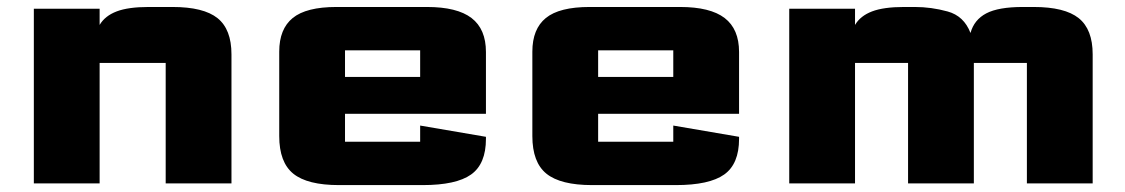

<svg xmlns="http://www.w3.org/2000/svg" viewBox="-20 -531 3257 556"><path d="M78 0V-505.8H268.5V-458.8Q283.9 -485 317.7 -497.9Q351.4 -510.8 410.4 -510.8H479.3Q569.6 -510.8 610 -478.4Q650.3 -446 650.3 -373.7V0H459.8V-348.7Q459.8 -348.7 459.8 -348.7Q459.8 -348.7 459.8 -348.7H268.5V0Z M788.6 -137V-381.5Q788.6 -447.1 827.7 -478.9Q866.9 -510.8 954.4 -510.8H1216.1Q1303.8 -510.8 1345.5 -478.8Q1387.2 -446.8 1387.2 -380.5V-201.5H979.1V-120.6Q979.1 -120.6 979.1 -120.6Q979.1 -120.6 979.1 -120.6H1196.7Q1196.7 -120.6 1196.7 -120.6Q1196.7 -120.6 1196.7 -120.6V-167.4L1387.2 -134.8V-128.9Q1387.2 -56.2 1344.1 -25.6Q1301 5 1204.1 5H961.7Q870.3 5 829.4 -28Q788.6 -61 788.6 -137ZM979.1 -308.3H1196.7V-385.2Q1196.7 -385.2 1196.7 -385.2Q1196.7 -385.2 1196.7 -385.2H979.1Q979.1 -385.2 979.1 -385.2Q979.1 -385.2 979.1 -385.2Z M1521.6 -137V-381.5Q1521.6 -447.1 1560.7 -478.9Q1599.9 -510.8 1687.4 -510.8H1949.1Q2036.8 -510.8 2078.5 -478.8Q2120.2 -446.8 2120.2 -380.5V-201.5H1712.1V-120.6Q1712.1 -120.6 1712.1 -120.6Q1712.1 -120.6 1712.1 -120.6H1929.7Q1929.7 -120.6 1929.7 -120.6Q1929.7 -120.6 1929.7 -120.6V-167.4L2120.2 -134.8V-128.9Q2120.2 -56.2 2077.1 -25.6Q2034 5 1937.1 5H1694.7Q1603.3 5 1562.4 -28Q1521.6 -61 1521.6 -137ZM1712.1 -308.3H1929.7V-385.2Q1929.7 -385.2 1929.7 -385.2Q1929.7 -385.2 1929.7 -385.2H1712.1Q1712.1 -385.2 1712.1 -385.2Q1712.1 -385.2 1712.1 -385.2Z M2265.5 0V-505.8H2456V-458.8Q2471.4 -485 2505.2 -497.9Q2538.9 -510.8 2597.9 -510.8H2629Q2676.8 -510.8 2724.1 -497.8Q2771.4 -484.9 2790.4 -435.5Q2800.9 -473.8 2836.1 -492.3Q2871.4 -510.8 2942 -510.8H2973.1Q3063.4 -510.8 3103.8 -478.4Q3144.2 -446 3144.2 -373.7V0H2953.7V-348.7Q2953.7 -348.7 2953.7 -348.7Q2953.7 -348.7 2953.7 -348.7H2800.1V0H2609.6V-348.7H2456V0Z"/></svg>

Font: Science Gothic
Style: Regular
Weight: 400
Designer: Thomas Phinney, Vassil Kateliev, Brandon Buerkle
Foundry: Font Detective LLC
Version: Version 1.018